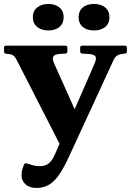

<svg xmlns="http://www.w3.org/2000/svg" viewBox="-57 -726 657 964"><path d="M126 217.7Q91.1 217.7 71.2 199.6Q51.3 181.5 51.3 155Q51.3 136.6 55.1 123.6Q58.9 110.6 63.5 99.8Q69.5 91.2 77.5 94.6Q94.6 100.2 109.6 104.2Q124.5 108.2 141.4 108.2Q161.4 108.2 175.1 102Q188.9 95.9 200.2 81.2Q211.6 66.6 221.9 42.1L416.7 -404.1Q429.2 -433.1 421.9 -443.2Q414.5 -453.3 388.6 -454.9L355.1 -456.9Q345.5 -458.5 345.5 -467.9V-487.1Q345.5 -496.7 355.5 -496.7H570.6Q580.1 -496.7 580.1 -486.7V-467.5Q580.1 -457.3 570.1 -456.9L556.3 -455.1Q538.4 -452.9 528.9 -445.3Q519.3 -437.8 513.2 -424.6L287.3 65Q260.8 122.5 236.6 155.7Q212.5 188.9 186.2 203.3Q160 217.7 126 217.7ZM27.4 -423.7Q19.5 -440 10.3 -446.7Q1.2 -453.5 -11.8 -454.5L-27.2 -456.3Q-36.8 -457.9 -36.8 -467.9V-487.1Q-36.8 -496.7 -26.8 -496.7H271.7Q281.3 -496.7 281.3 -486.7V-467.5Q281.3 -458.5 271.3 -456.9L246.6 -455.5Q215.6 -453.3 210.3 -441.6Q205 -430 215 -407.1L347.4 -111.8L255.1 21.8ZM186 -573.1Q151.7 -573.1 129.8 -590.7Q107.8 -608.3 107.8 -638.9Q107.8 -670.9 129.8 -688.5Q151.7 -706.1 186 -706.1Q220.3 -706.1 241.5 -688.5Q262.6 -670.9 262.6 -638.9Q262.6 -608.3 241.5 -590.7Q220.3 -573.1 186 -573.1ZM414.9 -573.1Q379.8 -573.1 358.7 -590.7Q337.7 -608.3 337.7 -638.9Q337.7 -670.9 358.7 -688.5Q379.8 -706.1 414.9 -706.1Q449.9 -706.1 471.2 -688.5Q492.5 -670.9 492.5 -638.9Q492.5 -608.3 471.2 -590.7Q449.9 -573.1 414.9 -573.1Z"/></svg>

Font: Hahmlet
Style: Regular
Weight: 400
Designer: Minjoo Ham & Mark Frömberg
Foundry: hypertype
Version: Version 1.002